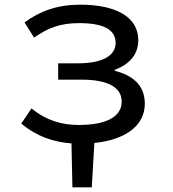

<svg xmlns="http://www.w3.org/2000/svg" viewBox="-20 -601 740 822"><path d="M600 -157C600 -237 547 -279 471 -298V-302C539 -327 572 -372 572 -429C572 -532 470 -581 324 -581C226 -581 152 -554 85 -505L126 -440C186 -482 238 -502 319 -502C422 -502 475 -475 475 -417C475 -364 421 -330 315 -330H229V-260H329C440 -260 501 -228 501 -166C501 -101 435 -66 317 -66C249 -66 180 -83 115 -137L71 -72C140 -15 210 7 286 13L290 201H373L384 11C515 -2 600 -62 600 -157Z"/></svg>

Font: Kawkab Mono Light
Style: Bold
Weight: 400
Monospace: yes
Designer: Abdullah Arif
Foundry: Abdullah Arif
Version: Version 1.000;PS 000.500;hotconv 1.0.88;makeotf.lib2.5.64775